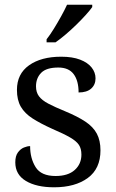

<svg xmlns="http://www.w3.org/2000/svg" viewBox="-20 -786 491 816"><path d="M210 10Q135 10 90 -17Q45 -44 45 -96Q45 -123 56 -138Q67 -153 81.5 -159Q96 -165 108 -165Q108 -113 131.5 -75.5Q155 -38 216 -38Q269 -38 297.5 -63.5Q326 -89 326 -129Q326 -154 315.5 -170Q305 -186 278.5 -201.5Q252 -217 203 -238Q152 -261 118.5 -282.5Q85 -304 68.5 -332.5Q52 -361 52 -404Q52 -472 103.5 -508.5Q155 -545 240 -545Q288 -545 320.5 -532.5Q353 -520 369.5 -499Q386 -478 386 -453Q386 -426 367.5 -409.5Q349 -393 314 -393Q314 -443 293 -471Q272 -499 228 -499Q177 -499 155 -476.5Q133 -454 133 -419Q133 -394 145.5 -377Q158 -360 185.5 -345.5Q213 -331 257 -313Q310 -291 343 -269Q376 -247 391.5 -218Q407 -189 407 -147Q407 -69 353 -29.5Q299 10 210 10ZM178 -619Q193 -638 209 -664Q225 -690 240 -717Q255 -744 265 -766H372V-756Q363 -743 345 -723Q327 -703 304.5 -681Q282 -659 259 -639.5Q236 -620 216 -606H178Z"/></svg>

Font: Noto Naskh Arabic UI
Style: Regular
Weight: 400
Designer: Monotype Design Team, David Williams, Mohamad Dakak and Nizar Qandah
Foundry: Monotype Imaging Inc.
Version: Version 2.014